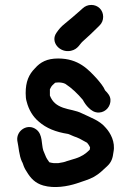

<svg xmlns="http://www.w3.org/2000/svg" viewBox="-20 -743 532 778"><path d="M314.5 -708.8 303.4 -698.8C281.6 -679.2 266.4 -666.8 243.8 -648.1C226.7 -634.5 218.5 -624.2 209 -610.5C182.3 -573 222.1 -527.3 267.4 -537.2C297 -543.7 302.9 -565.6 317.2 -577C338.9 -596.6 352.6 -609 373.8 -630.2L383.8 -640.2C393.2 -649.6 398 -661.5 398 -675C398 -702.3 377.2 -723 350 -723C336.5 -723 324.6 -718.2 314.5 -708.8ZM181.9 -85H180.6C179.8 -85.3 176.3 -90.8 170.9 -98.6C164.9 -107.5 161.2 -121.5 155.4 -133.4C147.2 -159.1 153.7 -197.6 127.6 -217.9C92.5 -245.3 45 -214.1 50.1 -173.2C56 -146.5 57.1 -113.5 68.7 -88.4C70.1 -85.3 71.8 -83.8 73.3 -78.3C76.9 -66.7 81 -58.1 88.2 -47.4C103.8 -20.9 122.5 -0.7 155.4 8.7C200.8 21.7 254 12.1 290 0.5C312.2 -7.5 340.6 -15.1 360.7 -26.5C383.8 -39.6 396.4 -53.4 413.5 -68.9C432.5 -86.2 436.9 -103.4 439.9 -127.3C448 -167.9 427.3 -204.5 409.2 -224.4C384.3 -254.8 347.1 -266.6 313.2 -283.1C286.9 -296.5 260.3 -297.6 235.8 -306.5C209.4 -316 192.6 -329.4 182.2 -355.7V-381.3C184.8 -387.5 189.7 -395.8 194.9 -399.8C198.6 -402.7 202.3 -407.5 204 -408H204.6C208.7 -408.6 212.8 -409 216.1 -409C227.5 -409 237.3 -407 244.8 -403.2C270.8 -386.3 295.1 -362.9 315.4 -338.6C321.7 -326.8 330.3 -314.4 339.3 -306.1C349.1 -296.3 362.7 -285.9 381.9 -287C410.6 -288.7 429.2 -314.3 427.6 -339.2C426.7 -354.4 417.2 -365.4 405.9 -376.7C399.3 -392.8 385.3 -409.2 373.1 -423.5C338.2 -461.3 298.5 -506 215.5 -506C170 -506 143.3 -490.8 122 -466.6C96.5 -441.1 84 -411.6 84 -365.5C84 -351.1 85 -340.8 88.3 -330.4C96.5 -298.2 113.4 -269.7 137.6 -249.8C167.2 -223.9 204.9 -208.1 256.2 -200.2C265.3 -197.3 276.5 -190.7 290.6 -186.5L302.9 -181C309.2 -177.3 324 -169.8 332.8 -164.6C336.4 -160.7 342 -153.1 345 -145.2L343.5 -136.1C327.5 -120.4 312.3 -109.2 285.5 -100.6L251.9 -90.5C239.4 -85.5 233.8 -85.1 216.4 -82H197.7C191.7 -82.6 186 -83.8 181.9 -85Z"/></svg>

Font: HoneyBee
Style: Blk
Weight: 700
Foundry: Cannot Into Space Fonts
Version: Version 0.89